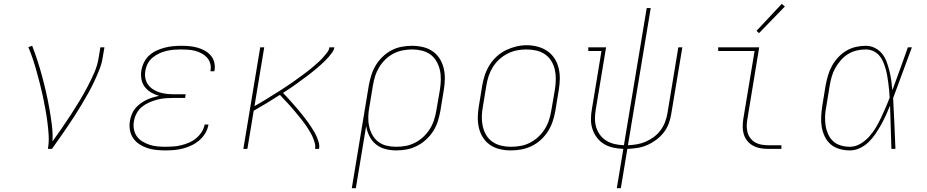

<svg xmlns="http://www.w3.org/2000/svg" viewBox="-20 -777 4840 1002"><path d="M230 0Q236 -35 234 -70Q232 -105 227.5 -139Q223 -173 217 -206.5Q211 -240 204 -273Q197 -306 188.5 -339Q180 -372 171 -404.5Q162 -437 151.5 -468.5Q141 -500 128 -531L148 -538Q163 -499 176 -459Q189 -419 200 -378Q211 -337 220.5 -295.5Q230 -254 237.5 -211.5Q245 -169 250.5 -126Q256 -83 254 -39Q279 -74 303 -108.5Q327 -143 350 -178.5Q373 -214 395 -250.5Q417 -287 436.5 -324Q456 -361 472.5 -399Q489 -437 495 -477L504 -530H525L516 -477Q511 -445 498.5 -413.5Q486 -382 471.5 -351Q457 -320 440 -290Q423 -260 405.5 -230.5Q388 -201 369 -171.5Q350 -142 330.5 -113.5Q311 -85 291 -56.5Q271 -28 251 0Z M843 8Q819 8 795 5.5Q771 3 748.5 -4.5Q726 -12 707 -24.5Q688 -37 675 -56Q662 -75 658 -98.5Q654 -122 658 -146Q661 -163 667.5 -180Q674 -197 685.5 -211Q697 -225 712 -236Q727 -247 743 -255Q759 -263 776 -268Q793 -273 810 -277Q788 -283 768.5 -294.5Q749 -306 735.5 -323.5Q722 -341 718 -364.5Q714 -388 718 -411Q722 -433 732.5 -453.5Q743 -474 760 -489Q777 -504 798 -513.5Q819 -523 840.5 -528.5Q862 -534 883.5 -536Q905 -538 926 -538Q948 -538 969 -536Q990 -534 1010 -528.5Q1030 -523 1047.5 -513.5Q1065 -504 1078.5 -489Q1092 -474 1097.5 -454Q1103 -434 1100 -413Q1100 -411 1099.5 -409Q1099 -407 1098 -405H1078Q1078 -407 1078.5 -408.5Q1079 -410 1079 -412Q1082 -430 1076.5 -447.5Q1071 -465 1059.5 -477.5Q1048 -490 1032 -498.5Q1016 -507 999 -511.5Q982 -516 963.5 -517.5Q945 -519 926 -519Q907 -519 888 -517.5Q869 -516 849.5 -511.5Q830 -507 811.5 -498.5Q793 -490 777 -477Q761 -464 751.5 -446Q742 -428 739 -409Q735 -389 738.5 -369.5Q742 -350 753 -335Q764 -320 780 -310Q796 -300 814 -294.5Q832 -289 851.5 -287Q871 -285 891 -285H949L946 -266H888Q867 -266 845.5 -264.5Q824 -263 802.5 -257.5Q781 -252 760 -243Q739 -234 721.5 -220Q704 -206 693 -185.5Q682 -165 679 -144Q675 -123 679 -102Q683 -81 694.5 -65Q706 -49 723.5 -38.5Q741 -28 760.5 -21.5Q780 -15 801 -13Q822 -11 843 -11Q864 -11 884.5 -12.5Q905 -14 925.5 -19Q946 -24 966 -32.5Q986 -41 1003 -55Q1020 -69 1032 -87.5Q1044 -106 1048 -127H1068Q1064 -103 1051.5 -82Q1039 -61 1020.5 -45Q1002 -29 980 -18.5Q958 -8 935 -2Q912 4 889 6Q866 8 843 8Z M1250 0 1338 -530H1359L1308 -223Q1322 -231 1335.5 -239Q1349 -247 1362.5 -255Q1376 -263 1389 -271.5Q1402 -280 1415.5 -288Q1429 -296 1442 -304.5Q1455 -313 1468.5 -322Q1482 -331 1495 -339.5Q1508 -348 1520.5 -357.5Q1533 -367 1546 -376Q1559 -385 1571.5 -394.5Q1584 -404 1596.5 -414Q1609 -424 1621 -434.5Q1633 -445 1644.5 -455.5Q1656 -466 1666.5 -478Q1677 -490 1687 -502.5Q1697 -515 1699 -530H1725Q1723 -516 1714 -503.5Q1705 -491 1695 -479.5Q1685 -468 1674 -457.5Q1663 -447 1651.5 -436.5Q1640 -426 1628.5 -416.5Q1617 -407 1605 -397.5Q1593 -388 1581 -379Q1569 -370 1556.5 -361Q1544 -352 1532 -343Q1520 -334 1507.5 -325.5Q1495 -317 1482 -308.5Q1469 -300 1457 -292Q1467 -282 1477 -271Q1487 -260 1497 -249Q1507 -238 1516.5 -227Q1526 -216 1535.5 -205Q1545 -194 1554 -182.5Q1563 -171 1572 -159.5Q1581 -148 1589.5 -136Q1598 -124 1606 -111.5Q1614 -99 1621.5 -86Q1629 -73 1634.5 -59.5Q1640 -46 1644 -31Q1648 -16 1645 0H1624Q1627 -15 1623 -29.5Q1619 -44 1613.5 -57.5Q1608 -71 1601 -83.5Q1594 -96 1586 -108Q1578 -120 1570 -131.5Q1562 -143 1553 -154Q1544 -165 1535 -176Q1526 -187 1517 -198Q1508 -209 1498.5 -219.5Q1489 -230 1479.5 -240.5Q1470 -251 1460 -261Q1450 -271 1441 -282Q1407 -260 1373 -239.5Q1339 -219 1304 -199L1271 0Z M1816 205 1905 -333Q1910 -360 1918.5 -386.5Q1927 -413 1941.5 -437Q1956 -461 1977.5 -481.5Q1999 -502 2024 -515Q2049 -528 2076.5 -533Q2104 -538 2130 -538Q2159 -538 2187 -531.5Q2215 -525 2237.5 -509.5Q2260 -494 2274.5 -471Q2289 -448 2295.5 -421Q2302 -394 2301.5 -365Q2301 -336 2296 -307L2278 -197Q2273 -170 2264.5 -143Q2256 -116 2240.5 -92Q2225 -68 2203 -48Q2181 -28 2155 -15Q2129 -2 2102 3Q2075 8 2047 8Q2018 8 1990 0.5Q1962 -7 1941 -24.5Q1920 -42 1907.5 -67Q1895 -92 1891 -120L1837 205ZM2047 -11Q2072 -11 2097 -15.5Q2122 -20 2145.5 -32Q2169 -44 2189 -62.5Q2209 -81 2223 -103.5Q2237 -126 2245 -150.5Q2253 -175 2257 -200L2276 -310Q2280 -336 2280.5 -362Q2281 -388 2275.5 -412Q2270 -436 2257.5 -457.5Q2245 -479 2225.5 -493Q2206 -507 2181 -513Q2156 -519 2130 -519Q2106 -519 2081 -514Q2056 -509 2033 -497Q2010 -485 1991 -466.5Q1972 -448 1958.5 -425.5Q1945 -403 1937.5 -379Q1930 -355 1926 -330L1908 -221Q1903 -196 1902 -170Q1901 -144 1906 -120Q1911 -96 1922.5 -74.5Q1934 -53 1953 -38Q1972 -23 1996.5 -17Q2021 -11 2047 -11Z M2646 8Q2617 8 2589 1.5Q2561 -5 2538.5 -20Q2516 -35 2501 -58.5Q2486 -82 2479.5 -109Q2473 -136 2473.5 -165Q2474 -194 2479 -223L2497 -333Q2502 -361 2511 -387.5Q2520 -414 2535.5 -438.5Q2551 -463 2573 -483Q2595 -503 2621 -515.5Q2647 -528 2674.5 -534.5Q2702 -541 2729 -541Q2758 -541 2786 -533.5Q2814 -526 2836.5 -510.5Q2859 -495 2874 -472Q2889 -449 2895.5 -421.5Q2902 -394 2901.5 -365Q2901 -336 2896 -307L2878 -197Q2873 -169 2864 -142.5Q2855 -116 2839.5 -91.5Q2824 -67 2802 -47Q2780 -27 2754 -14.5Q2728 -2 2700.5 3Q2673 8 2646 8ZM2646 -11Q2671 -11 2696.5 -15.5Q2722 -20 2745.5 -32Q2769 -44 2789 -62.5Q2809 -81 2823 -103.5Q2837 -126 2845 -150.5Q2853 -175 2857 -200L2876 -310Q2880 -336 2880.5 -362.5Q2881 -389 2875.5 -413.5Q2870 -438 2857 -459Q2844 -480 2823.5 -494Q2803 -508 2778 -513.5Q2753 -519 2726 -519Q2701 -519 2676.5 -514Q2652 -509 2628.5 -497Q2605 -485 2585 -466.5Q2565 -448 2551.5 -426Q2538 -404 2530 -379.5Q2522 -355 2518 -330L2500 -220Q2495 -194 2494.5 -168Q2494 -142 2499.5 -117.5Q2505 -93 2517.5 -72Q2530 -51 2550 -37Q2570 -23 2595 -17Q2620 -11 2646 -11Z M3199 205 3233 0Q3206 -1 3180.5 -6.5Q3155 -12 3133 -25Q3111 -38 3095.5 -58.5Q3080 -79 3072 -103Q3064 -127 3064 -154Q3064 -181 3069 -208L3119 -511H3050V-530H3143L3089 -205Q3085 -181 3085 -157Q3085 -133 3092 -111Q3099 -89 3113 -71Q3127 -53 3146.5 -41.5Q3166 -30 3189 -25Q3212 -20 3236 -19L3355 -735H3376L3257 -19Q3281 -20 3304 -24Q3327 -28 3349.5 -37.5Q3372 -47 3392 -62Q3412 -77 3427 -97Q3442 -117 3450.5 -139.5Q3459 -162 3463 -185L3520 -530H3541L3483 -182Q3479 -156 3469.5 -131Q3460 -106 3443 -84.5Q3426 -63 3403.5 -46.5Q3381 -30 3356.5 -19.5Q3332 -9 3306 -5Q3280 -1 3254 0L3220 205Z M3989 0Q3969 0 3948.5 -3.5Q3928 -7 3910.5 -16.5Q3893 -26 3880.5 -41Q3868 -56 3862 -75Q3856 -94 3856 -114.5Q3856 -135 3859 -156L3918 -511H3728V-530H3942L3880 -153Q3877 -135 3877 -117.5Q3877 -100 3882 -83.5Q3887 -67 3897.5 -54Q3908 -41 3922.5 -33Q3937 -25 3954.5 -22Q3972 -19 3989 -19H4058V0ZM3941 -604 3928 -616 4060 -757 4076 -743Z M4415 8Q4388 8 4361.5 0.5Q4335 -7 4315.5 -23.5Q4296 -40 4284.5 -64Q4273 -88 4268.5 -114Q4264 -140 4265.5 -168Q4267 -196 4271 -223L4289 -333Q4294 -359 4301.5 -384.5Q4309 -410 4322 -433.5Q4335 -457 4354 -477.5Q4373 -498 4396.5 -512Q4420 -526 4446 -532Q4472 -538 4498 -538Q4524 -538 4546.5 -526.5Q4569 -515 4584 -496Q4599 -477 4607.5 -453.5Q4616 -430 4622 -405.5Q4628 -381 4631.5 -356Q4635 -331 4637 -306Q4658 -362 4678 -418Q4698 -474 4718 -530H4739Q4714 -464 4690 -397.5Q4666 -331 4641 -265Q4645 -199 4647.5 -132.5Q4650 -66 4653 0H4632Q4630 -57 4628.5 -113.5Q4627 -170 4625 -226Q4615 -201 4603.5 -176Q4592 -151 4578.5 -126.5Q4565 -102 4549 -78.5Q4533 -55 4513 -35.5Q4493 -16 4467.5 -4Q4442 8 4415 8ZM4415 -11Q4443 -11 4469 -26Q4495 -41 4515 -63Q4535 -85 4550 -110Q4565 -135 4577.5 -161.5Q4590 -188 4601.5 -214.5Q4613 -241 4623 -268Q4622 -288 4620 -307.5Q4618 -327 4615.5 -346.5Q4613 -366 4609.5 -385Q4606 -404 4600.5 -422.5Q4595 -441 4587 -458.5Q4579 -476 4566.5 -489.5Q4554 -503 4536 -511Q4518 -519 4498 -519Q4475 -519 4451 -513.5Q4427 -508 4406 -495Q4385 -482 4368 -462.5Q4351 -443 4339 -421.5Q4327 -400 4320.5 -377Q4314 -354 4310 -330L4292 -220Q4287 -196 4286 -171Q4285 -146 4288.5 -122.5Q4292 -99 4301.5 -77.5Q4311 -56 4327.5 -40.5Q4344 -25 4367.5 -18Q4391 -11 4415 -11Z"/></svg>

Font: Iosevka Curly Slab ThExObl
Style: Regular
Weight: 100
Width: 7
Italic angle: -9°
Monospace: yes
Designer: Belleve Invis
Foundry: Belleve Invis
Version: Version 11.1.0; ttfautohint (v1.8.3)